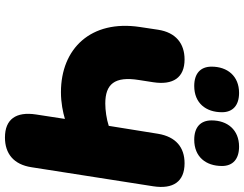

<svg xmlns="http://www.w3.org/2000/svg" viewBox="-125 -850 985 775"><g transform="rotate(90 367.5 -462.5)"><path d="M535 10C600 10 644 -25 655 -97L732 -589C744 -668 714 -715 639 -715C575 -715 532 -680 520 -608L488 -409C461 -400 425 -395 398 -395C320 -395 287 -432 303 -531L312 -589C324 -668 294 -715 220 -715C156 -715 111 -680 100 -608L89 -535C59 -337 176 -216 352 -216C395 -216 433 -224 460 -232L442 -115C430 -35 461 10 535 10ZM544 -754C613 -754 650 -801 650 -866C650 -910 622 -935 572 -935C504 -935 466 -888 466 -824C466 -779 494 -754 544 -754ZM327 -754C396 -754 433 -801 433 -866C433 -910 405 -935 355 -935C287 -935 249 -888 249 -824C249 -779 277 -754 327 -754Z"/></g></svg>

Font: SN Pro Black
Style: Italic
Weight: 900
Italic angle: -9°
Designer: Tobias Whetton
Foundry: Supernotes
Version: Version 1.001;Glyphs 3.2 (3249)